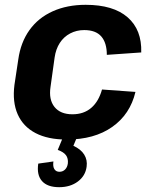

<svg xmlns="http://www.w3.org/2000/svg" viewBox="-20 -570 630 798"><path d="M257 10Q179 10 127.5 -17Q76 -44 53.5 -95Q31 -146 40 -217L56 -323Q66 -394 102.5 -445Q139 -496 199 -523Q259 -550 336 -550Q451 -550 510.5 -498Q570 -446 567 -352L424 -342Q424 -392 401 -418.5Q378 -445 330 -445Q298 -445 271.5 -431Q245 -417 228.5 -391.5Q212 -366 207 -331L190 -209Q182 -156 206.5 -125.5Q231 -95 281 -95Q328 -95 359 -121.5Q390 -148 404 -198L543 -188Q521 -95 446.5 -42.5Q372 10 257 10ZM226 208Q177 208 154.5 182.5Q132 157 139 110L202 101Q199 122 206 133Q213 144 227 144Q241 144 250.5 134.5Q260 125 262 109Q264 89 254.5 75.5Q245 62 220 53L242 0H300L285 36Q316 50 330 72.5Q344 95 340 123Q335 161 303.5 184.5Q272 208 226 208Z"/></svg>

Font: Pathway Extreme SemiCondensed
Style: Bold Italic
Weight: 700
Width: 4
Italic angle: -8°
Version: Version 1.001;gftools[0.9.26]